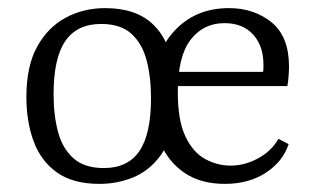

<svg xmlns="http://www.w3.org/2000/svg" viewBox="-20 -443 778 473"><path d="M225 10Q160 10 120.5 -18Q81 -46 63 -94.5Q45 -143 45 -204Q45 -280 71.5 -328Q98 -376 142 -399.5Q186 -423 239 -423Q316 -423 358 -382Q400 -341 407 -267V-153Q401 -94 374 -58Q347 -22 308 -6Q269 10 225 10ZM236 -29Q295 -29 323.5 -71Q352 -113 352 -201Q352 -254 341 -295Q330 -336 303.5 -360Q277 -384 229 -384Q170 -384 141 -342Q112 -300 112 -211Q112 -159 123 -118Q134 -77 161 -53Q188 -29 236 -29ZM534 10Q474 10 434 -17.5Q394 -45 374 -92.5Q354 -140 354 -200Q354 -304 406.5 -363.5Q459 -423 544 -423Q606 -423 649 -388Q692 -353 692 -279Q692 -270 691 -256Q690 -242 688 -231H400V-266H628Q629 -271 629 -275Q629 -279 629 -284Q629 -330 603.5 -358Q578 -386 533 -386Q481 -386 449.5 -345Q418 -304 418 -216Q418 -147 436.5 -107.5Q455 -68 485 -51.5Q515 -35 548 -35Q583 -35 616 -53Q649 -71 666 -101L691 -88Q677 -45 635 -17.5Q593 10 534 10Z"/></svg>

Font: Yrsa Light
Style: Regular
Weight: 300
Designer: Anna Giedrys (Yrsa+Rasa design), David Brezina (Yrsa art-direction, Rasa art-direction, design)
Foundry: Rosetta Type Foundry
Version: Version 2.004